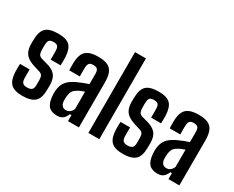

<svg xmlns="http://www.w3.org/2000/svg" viewBox="-110 -1220 2005 1647"><g transform="rotate(30 893.0 -396.0)"><path d="M186.5 8.5Q106 8.5 71.8 -26.5Q37.5 -61.5 34.5 -141.5Q34 -159.5 34.2 -182.5Q34.5 -205.5 35.5 -219.5H130.5Q130 -191.5 130 -168.8Q130 -146 130.5 -130.5Q131.5 -99 145 -86.5Q158.5 -74 186.5 -74Q219 -74 233.2 -86.5Q247.5 -99 248 -130.5Q248 -144 248 -150.8Q248 -157.5 248.2 -163.8Q248.5 -170 248 -182.5Q248 -208.5 240 -223.8Q232 -239 210.5 -245.5L151.5 -263.5Q112 -276 85.5 -294.2Q59 -312.5 45.8 -341.5Q32.5 -370.5 32 -414.5Q32 -425.5 32 -435.5Q32 -445.5 32.5 -456.5Q33 -538 68.2 -573.2Q103.5 -608.5 192 -608.5Q273.5 -608.5 306.8 -574.2Q340 -540 343.5 -461Q344 -443 343.8 -419.8Q343.5 -396.5 342.5 -382.5H244Q244.5 -395 244.8 -412.5Q245 -430 244.8 -446.5Q244.5 -463 244 -473Q243 -502.5 231.8 -514.2Q220.5 -526 192 -526Q162 -526 150.5 -514.2Q139 -502.5 138 -473Q137.5 -458.5 137 -449.8Q136.5 -441 137 -423Q137 -395 144 -377Q151 -359 177 -351L230 -336.5Q289.5 -321.5 319 -287.8Q348.5 -254 348.5 -188Q348.5 -176.5 348.2 -163.5Q348 -150.5 347.5 -138.5Q347 -60 310.2 -25.8Q273.5 8.5 186.5 8.5Z M530.5 7Q473 7 445.8 -23.2Q418.5 -53.5 413 -121.5Q412.5 -132.5 412.2 -145.5Q412 -158.5 412.5 -169Q415.5 -207 428.2 -235.5Q441 -264 468 -286.5Q495 -309 540.5 -329.5Q564.5 -340.5 588.8 -349.8Q613 -359 638 -367V-469.5Q638 -498 627 -512Q616 -526 585 -526Q558.5 -526 546.8 -514.2Q535 -502.5 533.5 -473Q533 -463.5 532.8 -446.5Q532.5 -429.5 532.8 -411.8Q533 -394 533.5 -382.5H428.5Q428 -395 427.5 -419Q427 -443 427.5 -461.5Q429.5 -513 445.5 -545.5Q461.5 -578 496 -593.2Q530.5 -608.5 588 -608.5Q648 -608.5 682.2 -591.8Q716.5 -575 731 -539Q745.5 -503 745.5 -445L745 0H637V-59.5H622Q607.5 -26 587.2 -9.5Q567 7 530.5 7ZM573 -72Q595.5 -72 611.8 -85Q628 -98 637.5 -121V-292Q620 -286.5 602.5 -279.2Q585 -272 567 -260Q539.5 -243.5 530.2 -220.8Q521 -198 519.5 -169Q519 -159.5 519 -149.5Q519 -139.5 519.5 -129.5Q522 -101.5 535.8 -86.8Q549.5 -72 573 -72Z M839 0V-800H947V0Z M1181.5 8.5Q1101 8.5 1066.8 -26.5Q1032.5 -61.5 1029.5 -141.5Q1029 -159.5 1029.2 -182.5Q1029.5 -205.5 1030.5 -219.5H1125.5Q1125 -191.5 1125 -168.8Q1125 -146 1125.5 -130.5Q1126.5 -99 1140 -86.5Q1153.5 -74 1181.5 -74Q1214 -74 1228.2 -86.5Q1242.5 -99 1243 -130.5Q1243 -144 1243 -150.8Q1243 -157.5 1243.2 -163.8Q1243.5 -170 1243 -182.5Q1243 -208.5 1235 -223.8Q1227 -239 1205.5 -245.5L1146.5 -263.5Q1107 -276 1080.5 -294.2Q1054 -312.5 1040.8 -341.5Q1027.5 -370.5 1027 -414.5Q1027 -425.5 1027 -435.5Q1027 -445.5 1027.5 -456.5Q1028 -538 1063.2 -573.2Q1098.5 -608.5 1187 -608.5Q1268.5 -608.5 1301.8 -574.2Q1335 -540 1338.5 -461Q1339 -443 1338.8 -419.8Q1338.5 -396.5 1337.5 -382.5H1239Q1239.5 -395 1239.8 -412.5Q1240 -430 1239.8 -446.5Q1239.5 -463 1239 -473Q1238 -502.5 1226.8 -514.2Q1215.5 -526 1187 -526Q1157 -526 1145.5 -514.2Q1134 -502.5 1133 -473Q1132.5 -458.5 1132 -449.8Q1131.5 -441 1132 -423Q1132 -395 1139 -377Q1146 -359 1172 -351L1225 -336.5Q1284.5 -321.5 1314 -287.8Q1343.5 -254 1343.5 -188Q1343.5 -176.5 1343.2 -163.5Q1343 -150.5 1342.5 -138.5Q1342 -60 1305.2 -25.8Q1268.5 8.5 1181.5 8.5Z M1525.5 7Q1468 7 1440.8 -23.2Q1413.5 -53.5 1408 -121.5Q1407.5 -132.5 1407.2 -145.5Q1407 -158.5 1407.5 -169Q1410.5 -207 1423.2 -235.5Q1436 -264 1463 -286.5Q1490 -309 1535.5 -329.5Q1559.5 -340.5 1583.8 -349.8Q1608 -359 1633 -367V-469.5Q1633 -498 1622 -512Q1611 -526 1580 -526Q1553.5 -526 1541.8 -514.2Q1530 -502.5 1528.5 -473Q1528 -463.5 1527.8 -446.5Q1527.5 -429.5 1527.8 -411.8Q1528 -394 1528.5 -382.5H1423.5Q1423 -395 1422.5 -419Q1422 -443 1422.5 -461.5Q1424.5 -513 1440.5 -545.5Q1456.5 -578 1491 -593.2Q1525.5 -608.5 1583 -608.5Q1643 -608.5 1677.2 -591.8Q1711.5 -575 1726 -539Q1740.5 -503 1740.5 -445L1740 0H1632V-59.5H1617Q1602.5 -26 1582.2 -9.5Q1562 7 1525.5 7ZM1568 -72Q1590.5 -72 1606.8 -85Q1623 -98 1632.5 -121V-292Q1615 -286.5 1597.5 -279.2Q1580 -272 1562 -260Q1534.5 -243.5 1525.2 -220.8Q1516 -198 1514.5 -169Q1514 -159.5 1514 -149.5Q1514 -139.5 1514.5 -129.5Q1517 -101.5 1530.8 -86.8Q1544.5 -72 1568 -72Z"/></g></svg>

Font: Big Shoulders Display Thin
Style: Bold
Weight: 700
Version: Version 2.002